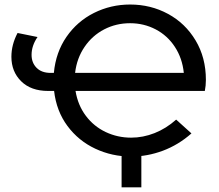

<svg xmlns="http://www.w3.org/2000/svg" viewBox="-20 -671 949 832"><path d="M867.6 -276.9C870.6 -292.3 872.2 -308.2 872.2 -324.8C872.2 -389.2 857.3 -446.2 827.5 -495.9C797.8 -545.6 757.9 -583.9 707.9 -610.9C658 -637.9 603.2 -651.4 543.7 -651.4C487.9 -651.4 435.8 -639.2 387.3 -615C338.9 -590.8 299.2 -556.3 268.2 -511.5C237.2 -466.7 219 -414.6 213.4 -355.1H199.6C173.3 -355.1 152.9 -362.5 138.5 -377.2C124 -391.9 116.8 -410.6 116.8 -433.3C116.8 -459.7 125.4 -485.5 142.6 -510.6L56.1 -528.1C38.3 -494.3 29.4 -460 29.4 -425C29.4 -382.1 43.5 -346.7 71.8 -318.8C100 -290.9 138.9 -276.9 188.6 -276.9H214.4C221.1 -218.7 240.4 -168.1 272.3 -125.1C304.2 -82.2 344.4 -49.4 392.8 -26.7C441.3 -4 493.1 7.4 548.3 7.4C594.9 7.4 640.8 -1.1 685.9 -17.9C730.9 -34.8 772.2 -59.8 809.6 -92.9L743.4 -152.7C714.5 -127 683.4 -107.5 650 -94.3C616.6 -81.1 582.7 -74.5 548.3 -74.5C509.1 -74.5 472.3 -82.6 437.9 -98.9C403.6 -115.2 374.9 -138.6 351.9 -169.3C328.9 -199.9 314 -235.8 307.3 -276.9ZM431.5 -543.7C465.8 -561.5 503.2 -570.4 543.7 -570.4C583.6 -570.4 620.5 -561.5 654.6 -543.7C688.6 -525.9 716.4 -500.6 737.8 -467.8C759.3 -435 772.2 -397.4 776.5 -355.1H305.4C310.3 -397.4 324 -435 346.4 -467.8C368.8 -500.6 397.1 -525.9 431.5 -543.7ZM592.5 140.8V-21.2H506.9V140.8Z"/></svg>

Font: Montserrat Ace
Style: Regular
Weight: 500
Designer: Julieta Ulanovsky
Foundry: Julieta Ulanovsky
Version: Version 1